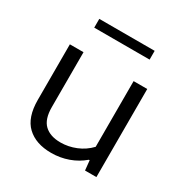

<svg xmlns="http://www.w3.org/2000/svg" viewBox="-171 -876 986 1024"><g transform="rotate(30 322.0 -364.0)"><path d="M80 -200.5V-542.5H164V-204.5Q164 -130 199 -97Q234 -64 297.5 -64Q345.5 -64 391.8 -82.8Q438 -101.5 472.5 -138V-542.5H556.5V0H486.5L480.5 -60H475.5Q436.5 -26.5 386.8 -8.8Q337 9 282.5 9Q187.5 9 133.8 -41.8Q80 -92.5 80 -200.5ZM148 -684.5V-738.5H489V-684.5Z"/></g></svg>

Font: Encode Sans Expanded
Style: Regular
Weight: 400
Width: 7
Designer: Multiple Designers
Foundry: Impallari Type
Version: Version 2.000